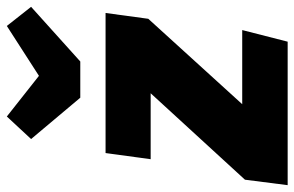

<svg xmlns="http://www.w3.org/2000/svg" viewBox="-200 -692 862 562"><g transform="rotate(-90 231.0 -411.0)"><path d="M436 -822 290 -728 171 -822 105 -751 226 -607H332L492 -751ZM474 -533H64L46 -401H239L-14 -125L-30 0H390L424 -133H207L457 -408Z"/></g></svg>

Font: Fira Sans ExtraBold
Style: Italic
Weight: 800
Italic angle: -8°
Designer: bBox Type GmbH & Carrois Corporate GbR & Edenspiekermann AG
Foundry: bBox Type GmbH & Carrois Corporate GbR & Edenspiekermann AG
Version: Version 4.301;PS 004.301;hotconv 1.0.88;makeotf.lib2.5.64775